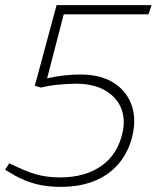

<svg xmlns="http://www.w3.org/2000/svg" viewBox="-31 -720 613 750"><path d="M204 10Q152 10 108.5 -1.5Q65 -13 26 -35L-11 -57L5 -82L40 -66Q89 -43 125.5 -35Q162 -27 204 -27Q302 -27 366.5 -73Q431 -119 449 -208Q459 -261 440 -302.5Q421 -344 376.5 -368.5Q332 -393 265 -393Q237 -393 199 -389.5Q161 -386 129 -378L105 -385L190 -700H561L549 -664H218L153 -414Q188 -422 221 -425.5Q254 -429 282 -429Q359 -429 409 -399Q459 -369 480 -317.5Q501 -266 489 -203Q477 -139 441 -91Q405 -43 346 -16.5Q287 10 204 10Z"/></svg>

Font: REM Medium Thin
Style: Italic
Weight: 250
Italic angle: -11°
Version: Version 1.005;gftools[0.9.28]